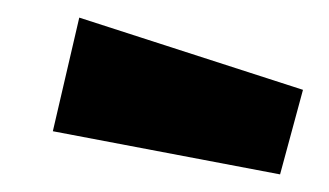

<svg xmlns="http://www.w3.org/2000/svg" viewBox="-20 -742 374 218"><path d="M40 -593 70 -722 324 -640 298 -544Z"/></svg>

Font: Lineal Heavy
Style: Regular
Weight: 900
Designer: Created by Frank Adebiaye with contributions from Anton Moglia & Ariel Martín Pérez
Created by Frank ADEBIAYE with FontF
Foundry: Velvetyne Type Foundry
Version: Version 2.000